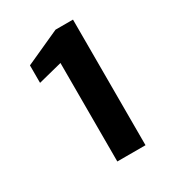

<svg xmlns="http://www.w3.org/2000/svg" viewBox="-101 -761 416 466"><g transform="rotate(-30 107.0 -528.0)"><path d="M94 -352V-628L27 -611V-660L124 -704H173V-352Z"/></g></svg>

Font: DM Sans 11pt Medium
Style: Regular
Weight: 500
Version: Version 4.004;gftools[0.9.30]